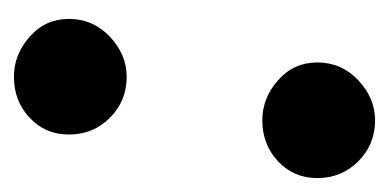

<svg xmlns="http://www.w3.org/2000/svg" viewBox="-158 -380 546 269"><g transform="rotate(90 114.5 -245.0)"><path d="M148 -340Q117 -340 92 -362Q67 -384 67 -417Q67 -451 92 -474.5Q117 -498 148 -498Q182 -498 205.5 -474.5Q229 -451 229 -417Q229 -384 205.5 -362Q182 -340 148 -340ZM87 8Q56 8 31 -14Q6 -36 6 -69Q6 -103 31 -126.5Q56 -150 87 -150Q121 -150 144.5 -126.5Q168 -103 168 -69Q168 -36 144.5 -14Q121 8 87 8Z"/></g></svg>

Font: Manuale
Style: Italic
Weight: 400
Italic angle: -11°
Designer: Eduardo Tunni / Pablo Cosgaya
Foundry: Eduardo Tunni / Pablo Cosgaya
Version: Version 1.002